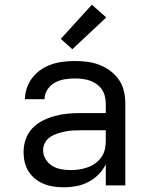

<svg xmlns="http://www.w3.org/2000/svg" viewBox="-20 -787 640 815"><path d="M251 8Q230 8 208.5 5Q187 2 167 -6Q147 -14 130 -27.5Q113 -41 101.5 -59Q90 -77 85 -98Q80 -119 80 -141Q80 -169 89 -195.5Q98 -222 117 -242Q136 -262 160.5 -274.5Q185 -287 212 -294.5Q239 -302 266.5 -304.5Q294 -307 321 -307H429V-347Q429 -363 425 -379Q421 -395 412 -408Q403 -421 389.5 -430.5Q376 -440 361 -445Q346 -450 330 -452Q314 -454 298 -454Q276 -454 254.5 -450.5Q233 -447 213.5 -436.5Q194 -426 181.5 -407Q169 -388 169 -366H86Q86 -391 94.5 -415Q103 -439 118.5 -458.5Q134 -478 155 -492Q176 -506 199.5 -514Q223 -522 248 -525Q273 -528 298 -528Q325 -528 351.5 -524.5Q378 -521 402.5 -511.5Q427 -502 448.5 -486Q470 -470 485 -448Q500 -426 506 -400Q512 -374 512 -347V0H429V-90Q418 -66 398.5 -46.5Q379 -27 355 -14.5Q331 -2 304.5 3Q278 8 251 8ZM282 -65Q300 -65 318 -68Q336 -71 353 -77Q370 -83 385 -94Q400 -105 410.5 -120Q421 -135 425 -153Q429 -171 429 -189V-234H321Q305 -234 288 -233Q271 -232 255 -228.5Q239 -225 223 -220Q207 -215 193 -205.5Q179 -196 171 -181Q163 -166 163 -150Q163 -129 174 -111Q185 -93 202.5 -82.5Q220 -72 240.5 -68.5Q261 -65 282 -65ZM287 -578 238 -622 370 -767 431 -713Z"/></svg>

Font: Iosevka Fixed Extended
Style: Regular
Weight: 400
Width: 7
Monospace: yes
Designer: Belleve Invis
Foundry: Belleve Invis
Version: Version 24.1.1; ttfautohint (v1.8.4)